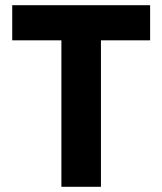

<svg xmlns="http://www.w3.org/2000/svg" viewBox="-20 -718 624 738"><path d="M557 -563V-698H27V-563H216V0H368V-563Z"/></svg>

Font: IBM Plex Devanagari
Style: Bold
Weight: 700
Designer: Mike Abbink, Paul van der Laan, Pieter van Rosmalen, Erin McLaughlin
Foundry: Bold Monday
Version: Version 1.0